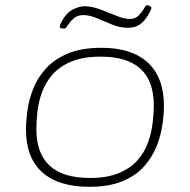

<svg xmlns="http://www.w3.org/2000/svg" viewBox="-20 -713 731 739"><path d="M323 6Q205 6 142.5 -50Q80 -106 80 -214Q80 -246 85.5 -287Q91 -328 107.5 -370.5Q124 -413 156.5 -449Q189 -485 241 -507Q293 -529 371 -529Q487 -529 549 -472Q611 -415 611 -305Q611 -273 605 -232Q599 -191 582.5 -149.5Q566 -108 534.5 -72.5Q503 -37 451.5 -15.5Q400 6 323 6ZM326 -28Q393 -28 438 -47Q483 -66 510 -97Q537 -128 550 -165Q563 -202 567.5 -239.5Q572 -277 572 -307Q572 -495 368 -495Q300 -495 254.5 -476Q209 -457 182 -426Q155 -395 141.5 -357.5Q128 -320 124 -283Q120 -246 120 -216Q120 -28 326 -28ZM228 -603Q223 -603 216.5 -604Q210 -605 210 -609Q210 -611 211.5 -616.5Q213 -622 215 -626Q235 -664 260.5 -676.5Q286 -689 305 -689Q333 -689 365 -677Q397 -665 427.5 -652.5Q458 -640 479 -640Q501 -640 514 -653.5Q527 -667 534 -680Q541 -693 545 -693Q551 -693 557 -689.5Q563 -686 563 -683Q563 -680 560 -673.5Q557 -667 549 -653Q535 -630 517 -618Q499 -606 471 -606Q442 -606 411.5 -618.5Q381 -631 352.5 -643Q324 -655 301 -655Q278 -655 263.5 -642Q249 -629 241 -616Q233 -603 228 -603Z"/></svg>

Font: Asap Expanded Expanded Thin
Style: Italic
Weight: 100
Width: 7
Italic angle: -6°
Designer: Pablo Cosgaya
Foundry: Omnibus-Type
Version: Version 3.001; ttfautohint (v1.8.4.7-5d5b)